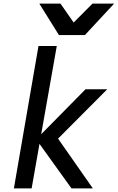

<svg xmlns="http://www.w3.org/2000/svg" viewBox="-20 -1045 653 1065"><path d="M199 -247 155.5 0H57L193.5 -790H295L208.5 -300.5L454.5 -550H575L302 -276L495 0H376.5ZM198 -1025H315.5L388.5 -920L493 -1025H613L451 -850.5H307Z"/></svg>

Font: JuliaMono Medium
Style: Italic
Weight: 500
Italic angle: -9°
Monospace: yes
Designer: cormullion
Foundry: corm
Version: Version 0.054; ttfautohint (v1.8.4)